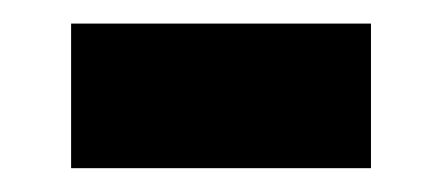

<svg xmlns="http://www.w3.org/2000/svg" viewBox="-20 -352 373 162"><path d="M40 -210.1V-332.1H293V-210.1Z"/></svg>

Font: Archivo SemiBold
Style: Regular
Weight: 600
Designer: Hector Gatti
Foundry: Omnibus-Type
Version: Version 2.001